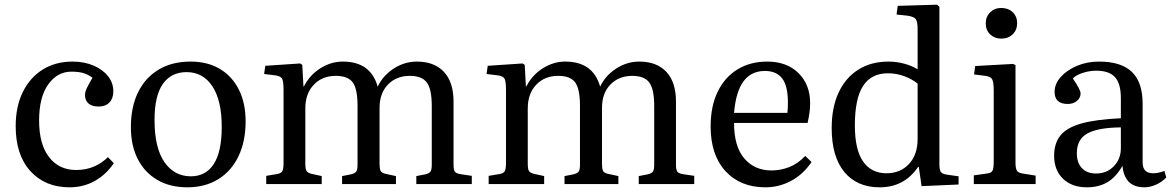

<svg xmlns="http://www.w3.org/2000/svg" viewBox="-20 -786 5005 820"><path d="M277 14Q173 14 110 -55Q47 -124 47 -247Q47 -331 77.5 -393Q108 -455 162.5 -489Q217 -523 290 -523Q340 -523 379.5 -506Q419 -489 441.5 -460.5Q464 -432 464 -396Q464 -366 447.5 -348.5Q431 -331 401 -331Q373 -331 358 -344Q343 -357 343 -380Q343 -393 350.5 -409Q358 -425 375 -454Q356 -468 335.5 -474Q315 -480 285 -480Q225 -480 186 -425.5Q147 -371 147 -271Q147 -170 189.5 -115Q232 -60 305 -60Q347 -60 381 -74.5Q415 -89 441 -115L466 -89Q433 -40 384.5 -13Q336 14 277 14Z M780 14Q706 14 652 -17.5Q598 -49 568.5 -106.5Q539 -164 539 -243Q539 -330 570 -392.5Q601 -455 658 -489Q715 -523 794 -523Q866 -523 918.5 -492Q971 -461 1000 -403.5Q1029 -346 1029 -268Q1029 -182 998.5 -118.5Q968 -55 912 -20.5Q856 14 780 14ZM795 -33Q859 -33 893 -85.5Q927 -138 927 -244Q927 -357 887 -417.5Q847 -478 777 -478Q711 -478 675.5 -427.5Q640 -377 640 -273Q640 -155 682 -94Q724 -33 795 -33Z M1117 0V-35L1165 -43Q1181 -46 1186 -55.5Q1191 -65 1191 -91V-402Q1191 -438 1185 -449.5Q1179 -461 1157 -464L1108 -470L1113 -505L1262 -515L1271 -509L1276 -417H1278Q1303 -466 1348.5 -494.5Q1394 -523 1444 -523Q1563 -523 1593 -416Q1616 -464 1662 -493.5Q1708 -523 1760 -523Q1835 -523 1876 -479Q1917 -435 1917 -352V-83Q1917 -61 1922.5 -53Q1928 -45 1948 -42L1995 -35V0H1758V-34L1794 -41Q1812 -45 1818 -52.5Q1824 -60 1824 -83V-334Q1824 -405 1803 -433.5Q1782 -462 1730 -462Q1673 -462 1637 -425Q1601 -388 1601 -325V-87Q1601 -66 1605 -57Q1609 -48 1625 -44L1671 -34V0H1441V-34L1477 -41Q1495 -45 1501 -52.5Q1507 -60 1507 -83V-334Q1507 -406 1486.5 -434Q1466 -462 1414 -462Q1356 -462 1320 -424Q1284 -386 1284 -323V-87Q1284 -64 1289 -56Q1294 -48 1309 -44L1354 -34V0Z M2067 0V-35L2115 -43Q2131 -46 2136 -55.5Q2141 -65 2141 -91V-402Q2141 -438 2135 -449.5Q2129 -461 2107 -464L2058 -470L2063 -505L2212 -515L2221 -509L2226 -417H2228Q2253 -466 2298.5 -494.5Q2344 -523 2394 -523Q2513 -523 2543 -416Q2566 -464 2612 -493.5Q2658 -523 2710 -523Q2785 -523 2826 -479Q2867 -435 2867 -352V-83Q2867 -61 2872.5 -53Q2878 -45 2898 -42L2945 -35V0H2708V-34L2744 -41Q2762 -45 2768 -52.5Q2774 -60 2774 -83V-334Q2774 -405 2753 -433.5Q2732 -462 2680 -462Q2623 -462 2587 -425Q2551 -388 2551 -325V-87Q2551 -66 2555 -57Q2559 -48 2575 -44L2621 -34V0H2391V-34L2427 -41Q2445 -45 2451 -52.5Q2457 -60 2457 -83V-334Q2457 -406 2436.5 -434Q2416 -462 2364 -462Q2306 -462 2270 -424Q2234 -386 2234 -323V-87Q2234 -64 2239 -56Q2244 -48 2259 -44L2304 -34V0Z M3249 14Q3142 14 3078.5 -55Q3015 -124 3015 -246Q3015 -332 3045 -394Q3075 -456 3129.5 -489.5Q3184 -523 3257 -523Q3340 -523 3390 -474Q3440 -425 3440 -345Q3440 -308 3429 -261H3115Q3115 -160 3159 -109Q3203 -58 3275 -58Q3314 -58 3351 -72.5Q3388 -87 3419 -120L3446 -94Q3410 -41 3358.5 -13.5Q3307 14 3249 14ZM3115 -304H3343Q3345 -324 3345 -349Q3345 -419 3320.5 -451Q3296 -483 3247 -483Q3189 -483 3156 -439.5Q3123 -396 3115 -304Z M3737 14Q3640 14 3586 -51.5Q3532 -117 3532 -239Q3532 -327 3561.5 -390.5Q3591 -454 3645.5 -488.5Q3700 -523 3775 -523Q3809 -523 3842 -514Q3875 -505 3899 -490V-660Q3899 -694 3891 -704.5Q3883 -715 3856 -719L3809 -724L3814 -761L3982 -766L3992 -757V-85Q3992 -61 3998 -52Q4004 -43 4025 -40L4074 -33V2L3916 9L3904 -73H3901Q3842 14 3737 14ZM3766 -46Q3825 -46 3862 -85.5Q3899 -125 3899 -193V-429Q3874 -449 3841 -461Q3808 -473 3772 -473Q3701 -473 3666 -419Q3631 -365 3631 -250Q3631 -147 3666 -96.5Q3701 -46 3766 -46Z M4256 -621Q4228 -621 4209 -639Q4190 -657 4190 -686Q4190 -715 4209 -733.5Q4228 -752 4256 -752Q4286 -752 4305 -734Q4324 -716 4324 -687Q4324 -658 4305 -639.5Q4286 -621 4256 -621ZM4139 0V-37L4195 -45Q4214 -47 4219 -57.5Q4224 -68 4224 -95V-399Q4224 -435 4217.5 -447Q4211 -459 4189 -462L4140 -468L4145 -504L4307 -513L4317 -508V-91Q4317 -70 4322 -59Q4327 -48 4347 -45L4403 -36V0Z M4622 14Q4558 14 4520 -22.5Q4482 -59 4482 -121Q4482 -174 4509 -207.5Q4536 -241 4598 -258.5Q4660 -276 4767 -281V-367Q4767 -429 4742 -456.5Q4717 -484 4662 -484Q4632 -484 4603.5 -474.5Q4575 -465 4562 -451Q4579 -426 4587 -410.5Q4595 -395 4595 -387Q4595 -368 4579.5 -355Q4564 -342 4540 -342Q4484 -342 4484 -394Q4484 -428 4510.5 -457.5Q4537 -487 4580 -505Q4623 -523 4674 -523Q4768 -523 4814 -479Q4860 -435 4860 -343V-92Q4860 -46 4905 -46Q4927 -46 4953 -56L4961 -28Q4942 -8 4916.5 3Q4891 14 4868 14Q4782 14 4774 -78Q4746 -29 4709 -7.5Q4672 14 4622 14ZM4661 -45Q4707 -45 4737 -76Q4767 -107 4767 -153V-242Q4669 -241 4624 -216Q4579 -191 4579 -132Q4579 -91 4600.5 -68Q4622 -45 4661 -45Z"/></svg>

Font: Literata 36pt
Style: Regular
Weight: 400
Designer: Latin by Veronika Burian and Jose Scaglione. Greek by Irene Vlachou. Cyrillic by Vera Evstafieva.
Foundry: TypeTogether
Version: Version 3.002